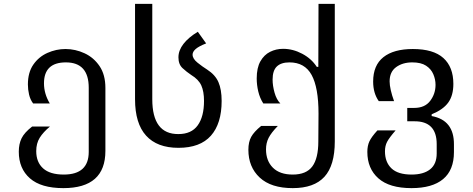

<svg xmlns="http://www.w3.org/2000/svg" viewBox="-20 -763 2440 991"><path d="M307 208Q192 208 134.5 157.5Q77 107 77 20Q77 -20 91.5 -49.5Q106 -79 146 -110H238Q203 -81 185 -52Q167 -23 167 17Q167 74 202.5 106Q238 138 309 138Q438 138 438 21V-310Q438 -441 320 -441Q207 -441 207 -333Q207 -279 237 -229H151Q136 -249 130 -275Q124 -301 124 -327Q124 -389 152 -429.5Q180 -470 225 -490Q270 -510 318 -510Q369 -510 416.5 -488Q464 -466 494 -421.5Q524 -377 524 -309V16Q524 208 307 208Z M901 0Q791 0 734 -63Q677 -126 677 -251V-743H766V-251Q766 -70 901 -71Q968 -71 1000.5 -116Q1033 -161 1033 -242Q1033 -291 1019 -322Q1005 -353 967 -376Q943 -392 922 -411.5Q901 -431 901 -467Q901 -503 927 -536.5Q953 -570 1001 -599L1044 -539Q1006 -524 990 -510Q974 -496 974 -481Q974 -460 999.5 -439.5Q1025 -419 1049 -404Q1091 -377 1107.5 -339Q1124 -301 1124 -242Q1124 -125 1068.5 -62.5Q1013 0 901 0Z M1491 208Q1379 208 1320.5 153.5Q1262 99 1262 10Q1262 -30 1276.5 -56.5Q1291 -83 1328 -113H1414Q1380 -78 1366.5 -51.5Q1353 -25 1353 8Q1353 67 1388.5 102.5Q1424 138 1491 138Q1561 138 1592 96Q1623 54 1623 -33L1624 -177Q1624 -311 1588.5 -376Q1553 -441 1474 -441Q1431 -441 1409 -420Q1387 -399 1387 -352Q1387 -321 1397 -285Q1407 -249 1427 -229H1339Q1321 -257 1313 -291Q1305 -325 1305 -358Q1305 -413 1324 -446.5Q1343 -480 1374 -495.5Q1405 -511 1441 -511Q1492 -511 1540 -485.5Q1588 -460 1615 -418H1623L1624 -743H1708V-33Q1708 91 1654.5 149.5Q1601 208 1491 208Z M2104 208Q1990 208 1933 157.5Q1876 107 1876 21Q1876 -10 1886.5 -33Q1897 -56 1928 -90H2022Q1989 -52 1978 -31Q1967 -10 1967 18Q1967 74 2000.5 106Q2034 138 2104 138Q2166 138 2200 111Q2234 84 2234 29V-19Q2234 -138 2118 -137H2082V-206H2118Q2173 -206 2200.5 -242.5Q2228 -279 2228 -325Q2228 -353 2216.5 -380Q2205 -407 2179 -424Q2153 -441 2108 -441Q2058 -441 2024.5 -416.5Q1991 -392 1991 -343Q1991 -324 1997 -297.5Q2003 -271 2014 -241H1935Q1906 -282 1906 -342Q1906 -426 1959 -468Q2012 -510 2111 -510Q2217 -510 2268.5 -463.5Q2320 -417 2320 -330Q2320 -270 2293.5 -233.5Q2267 -197 2208 -173V-164Q2324 -143 2323 -17V22Q2323 115 2267 161.5Q2211 208 2104 208Z"/></svg>

Font: PlemolJP35 Console
Style: Regular
Weight: 400
Version: v2.0.3; ttfautohint (v1.8.4.7-5d5b-dirty) -l 6 -r 45 -G 200 